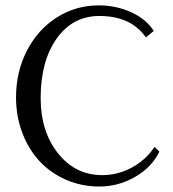

<svg xmlns="http://www.w3.org/2000/svg" viewBox="-20 -678 639 708"><path d="M549.8 -136.2 567.9 -119.1Q539.6 -61 478 -25.6Q416.5 9.8 346.2 9.8Q280.8 9.8 223.6 -15.1Q166.5 -40 126 -83.5Q85.4 -127 62.3 -188Q39.1 -249 39.1 -318.8Q39.1 -413.1 79.3 -491.2Q119.6 -569.3 189.7 -613.8Q259.8 -658.2 344.2 -658.2Q408.7 -658.2 464.4 -632.6Q520 -606.9 546.9 -564L518.1 -540Q462.9 -619.1 346.2 -619.1Q248.5 -619.1 189.2 -536.1Q129.9 -453.1 129.9 -315.9Q129.9 -192.9 194.1 -112.5Q258.3 -32.2 356.9 -32.2Q414.1 -32.2 465.6 -59.8Q517.1 -87.4 549.8 -136.2Z"/></svg>

Font: Common Serif
Style: Regular
Weight: 400
Designer: Philipp H. Poll, Khaled Hosny
Foundry: Stefan Peev, Context Ltd.
Version: Version 1.026